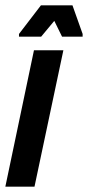

<svg xmlns="http://www.w3.org/2000/svg" viewBox="-37 -698 329 718"><path d="M-17 0 90 -510H200L92 0ZM34 -561V-571L116 -678H234L272 -571V-561H195L166 -620L117 -561Z"/></svg>

Font: Saira UltraCondensed ExtraBold
Style: Italic
Weight: 800
Width: 1
Italic angle: -12°
Designer: Hector Gatti with collaboration of the Omnibus-Type team
Foundry: Omnibus-Type
Version: Version 1.101